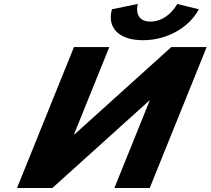

<svg xmlns="http://www.w3.org/2000/svg" viewBox="-20 -938 1048 955"><path d="M861.7 -918.2C861.7 -918.2 816.1 -830.7 728.2 -830.7C640.3 -830.7 665.4 -918.2 665.4 -918.2L536.9 -891.9C511.4 -800.9 570.1 -738 690.7 -738C811.4 -738 920.9 -800.9 968.9 -891.9ZM724.7 -438H722.9L240.3 -2.8H64.6L347.9 -704H523.7L347.8 -268.8H349.7L832.2 -704H1008L724.7 -2.8H548.9Z"/></svg>

Font: Hussar
Style: BdWideOblFour
Weight: 700
Foundry: Cannot Into Space Fonts
Version: Version 2.00